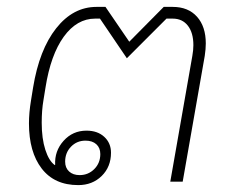

<svg xmlns="http://www.w3.org/2000/svg" viewBox="-20 -527 682 557"><path d="M64 -169Q64 -200 70 -236L76 -273Q94 -383 143 -445Q192 -507 260 -507H286L355 -406L455 -507H481Q526 -507 551.5 -478.5Q577 -450 577 -401Q577 -385 574 -365L510 0H474L538 -365Q541 -382 541 -396Q541 -432 525 -452.5Q509 -473 481 -473H463L348 -358L270 -473H256Q203 -473 165 -420.5Q127 -368 112 -273L106 -236Q101 -207 101 -171Q101 -125 111.5 -92.5Q122 -60 139 -48L140 -49Q138 -89 164.5 -118.5Q191 -148 231 -148Q263 -148 282.5 -130Q302 -112 302 -84Q302 -43 275 -16.5Q248 10 207 10Q138 10 101 -38Q64 -86 64 -169ZM271 -80Q271 -98 259.5 -108.5Q248 -119 228 -119Q203 -119 186 -101.5Q169 -84 169 -58Q169 -40 180.5 -29.5Q192 -19 211 -19Q236 -19 253.5 -36.5Q271 -54 271 -80Z"/></svg>

Font: Bai Jamjuree ExtraLight
Style: Italic
Weight: 275
Italic angle: -10°
Version: Version 1.000; ttfautohint (v1.6)